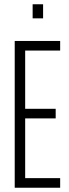

<svg xmlns="http://www.w3.org/2000/svg" viewBox="-20 -880 324 900"><path d="M49 0V-688H262V-643H98V-370H241V-325H98V-45H262V0ZM133 -794V-860H182V-794Z"/></svg>

Font: Saira UltraCondensed Light
Style: Regular
Weight: 300
Width: 1
Designer: Hector Gatti with collaboration of the Omnibus-Type team
Foundry: Omnibus-Type
Version: Version 1.101